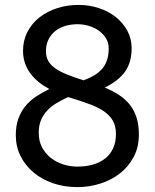

<svg xmlns="http://www.w3.org/2000/svg" viewBox="-20 -745 626 777"><path d="M166 -537.1Q166 -515.1 175.3 -498.5Q184.6 -481.9 203.6 -468.5Q222.7 -455.1 251.2 -443.6Q279.8 -432.1 318.4 -419.9Q342.3 -428.7 361.1 -439.9Q379.9 -451.2 393.1 -466.3Q406.2 -481.4 413.1 -501.7Q419.9 -522 419.9 -549.3Q419.9 -571.3 409.4 -589.1Q398.9 -606.9 381.3 -619.9Q363.8 -632.8 340.8 -639.9Q317.9 -647 293 -647Q268.1 -647 245.1 -640.4Q222.2 -633.8 204.6 -620.1Q187 -606.4 176.5 -585.9Q166 -565.4 166 -537.1ZM255.4 -352.1Q231 -340.8 209.5 -328.1Q188 -315.4 171.9 -298.6Q155.8 -281.7 146.2 -259.5Q136.7 -237.3 136.7 -207.5Q136.7 -174.3 150.1 -148.9Q163.6 -123.5 185.5 -106.2Q207.5 -88.9 235.6 -79.8Q263.7 -70.8 293 -70.8Q328.6 -70.8 357.4 -79.3Q386.2 -87.9 406.7 -104.5Q427.2 -121.1 438.2 -145.8Q449.2 -170.4 449.2 -202.6Q449.2 -233.9 437.3 -255.4Q425.3 -276.9 402.8 -293Q380.4 -309.1 347.7 -321.5Q314.9 -334 273.4 -346.7ZM43.9 -197.8Q43.9 -235.4 54.2 -264.2Q64.5 -293 82.5 -315.2Q100.6 -337.4 125.5 -354Q150.4 -370.6 179.7 -384.8Q155.3 -397.9 135.7 -413.8Q116.2 -429.7 102.3 -448.7Q88.4 -467.8 80.8 -490.5Q73.2 -513.2 73.2 -539.6Q73.2 -581.5 91.1 -616Q108.9 -650.4 139.6 -674.6Q170.4 -698.7 211.2 -711.9Q252 -725.1 297.9 -725.1Q340.8 -725.1 379.6 -712.4Q418.5 -699.7 448 -676.5Q477.5 -653.3 495.1 -621.1Q512.7 -588.9 512.7 -549.3Q512.7 -493.2 486.1 -455.3Q459.5 -417.5 403.8 -390.6Q436 -377.4 461.4 -360.8Q486.8 -344.2 504.9 -321.8Q522.9 -299.3 532.5 -269.5Q542 -239.7 542 -200.2Q542 -149.4 521 -109.9Q500 -70.3 465.3 -43.2Q430.7 -16.1 385.7 -2Q340.8 12.2 293 12.2Q240.2 12.2 194.8 -3.4Q149.4 -19 115.7 -47.1Q82 -75.2 63 -113.8Q43.9 -152.3 43.9 -197.8Z"/></svg>

Font: Andika FrenchTight
Style: Regular
Weight: 400
Designer: Victor Gaultney, Annie Olsen, Julie Remington, Don Collingsworth, Eric Hays, Becca Hirsbrunner
Foundry: SIL International
Version: Version 5.000 ; Dig1 Dig4Opn Dig7 LnSpcTght